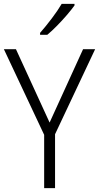

<svg xmlns="http://www.w3.org/2000/svg" viewBox="-20 -967 509 987"><path d="M235 -337 407 -714H469L263 -277V0H207V-274L0 -714H62ZM363 -939Q348 -918 324 -890Q300 -862 273 -834.5Q246 -807 223 -788H186V-798Q215 -831 246 -872Q277 -913 297 -947H363Z"/></svg>

Font: Noto Sans Myanmar UI SemiCondensed Light
Style: Regular
Weight: 300
Width: 4
Designer: Monotype Design Team
Foundry: Monotype Imaging Inc.
Version: Version 2.103; ttfautohint (v1.8.4.7-5d5b)